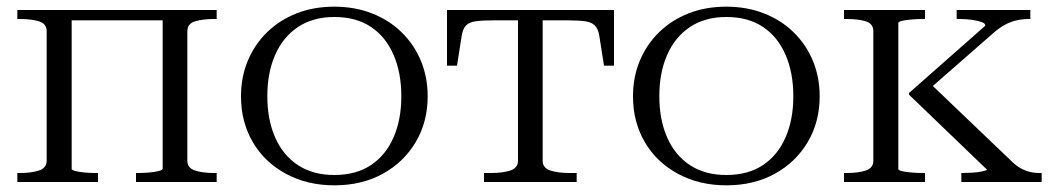

<svg xmlns="http://www.w3.org/2000/svg" viewBox="-20 -546 3159 576"><path d="M120 -64V-452Q120 -475 97 -482Q74 -489 40 -489H32V-516H195V-39Q195 -36 206 -33Q217 -30 233.5 -28.5Q250 -27 266 -27H274V0H32V-27H40Q74 -27 97 -34.5Q120 -42 120 -64ZM468 -40V-516H630V-489H622Q588 -489 565 -482Q542 -475 542 -452V-64Q542 -42 565 -34.5Q588 -27 622 -27H630V0H388V-27H396Q411 -27 428 -28.5Q445 -30 456.5 -33Q468 -36 468 -40ZM161 -485V-516H509V-485Z M1263 -257Q1263 -180 1227 -119.5Q1191 -59 1128 -24.5Q1065 10 983 10Q902 10 838 -24.5Q774 -59 738.5 -119.5Q703 -180 703 -257Q703 -315 723.5 -364Q744 -413 781.5 -449.5Q819 -486 870 -506Q921 -526 983 -526Q1044 -526 1095.5 -506Q1147 -486 1184.5 -449.5Q1222 -413 1242.5 -364Q1263 -315 1263 -257ZM782 -257Q782 -187 805.5 -133.5Q829 -80 874 -50.5Q919 -21 983 -21Q1048 -21 1092.5 -50.5Q1137 -80 1160.5 -133.5Q1184 -187 1184 -257Q1184 -328 1160.5 -382Q1137 -436 1092.5 -465.5Q1048 -495 983 -495Q919 -495 874 -465Q829 -435 805.5 -381.5Q782 -328 782 -257Z M1571 -485V-516H1822V-349H1792L1778 -438Q1775 -458 1765.5 -468.5Q1756 -479 1736.5 -482Q1717 -485 1681 -485ZM1570 -485H1461Q1426 -485 1406 -482Q1386 -479 1377 -468.5Q1368 -458 1365 -438L1351 -349H1321V-516H1570ZM1608 -64Q1608 -42 1631 -34.5Q1654 -27 1688 -27H1710V0H1432V-27H1454Q1488 -27 1511 -34.5Q1534 -42 1534 -64V-516H1608Z M2439 -257Q2439 -180 2403 -119.5Q2367 -59 2304 -24.5Q2241 10 2159 10Q2078 10 2014 -24.5Q1950 -59 1914.5 -119.5Q1879 -180 1879 -257Q1879 -315 1899.5 -364Q1920 -413 1957.5 -449.5Q1995 -486 2046 -506Q2097 -526 2159 -526Q2220 -526 2271.5 -506Q2323 -486 2360.5 -449.5Q2398 -413 2418.5 -364Q2439 -315 2439 -257ZM1958 -257Q1958 -187 1981.5 -133.5Q2005 -80 2050 -50.5Q2095 -21 2159 -21Q2224 -21 2268.5 -50.5Q2313 -80 2336.5 -133.5Q2360 -187 2360 -257Q2360 -328 2336.5 -382Q2313 -436 2268.5 -465.5Q2224 -495 2159 -495Q2095 -495 2050 -465Q2005 -435 1981.5 -381.5Q1958 -328 1958 -257Z M2600 -64V-452Q2600 -475 2577.5 -482Q2555 -489 2520 -489H2512V-516H2755V-489H2747Q2731 -489 2714 -487.5Q2697 -486 2686 -483.5Q2675 -481 2675 -477V-39Q2675 -35 2686 -32.5Q2697 -30 2714 -28.5Q2731 -27 2747 -27H2755V0H2512V-27H2520Q2555 -27 2577.5 -34.5Q2600 -42 2600 -64ZM3105 0H2864V-27H2868Q2880 -27 2897 -28Q2914 -29 2927.5 -32Q2941 -35 2941 -37L2707 -262V-267L2936 -469Q2936 -476 2924.5 -480Q2913 -484 2895.5 -486.5Q2878 -489 2859 -489H2850V-516H3071V-489H3066Q3048 -489 3030 -485Q3012 -481 2994.5 -471.5Q2977 -462 2959 -446L2759 -271L2766 -300L3015 -62Q3028 -49 3041.5 -41.5Q3055 -34 3069 -30.5Q3083 -27 3099 -27H3105Z"/></svg>

Font: Roboto Serif 120pt Expanded Light
Style: Regular
Weight: 300
Width: 7
Designer: Greg Gazdowicz
Foundry: Commercial Type
Version: Version 1.008